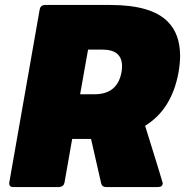

<svg xmlns="http://www.w3.org/2000/svg" viewBox="-20 -754 746 774"><path d="M617 0H407Q392 0 388 -14L347 -194H271L240 -18Q237 -2 219 0H32Q17 0 17 -16L140 -716Q143 -733 161 -734H424Q591 -734 657 -666Q706 -616 706 -529Q706 -499 700 -464Q673 -313 565 -247Q636 -19 636 -16Q636 0 617 0ZM361 -374Q454 -374 470 -464Q472 -476 472 -487Q472 -554 393 -554H335L303 -374Z"/></svg>

Font: YamahaIndonesia935. App Black
Style: Italic
Weight: 900
Italic angle: -10°
Designer: Dalton Maag Ltd
Foundry: Dalton Maag Ltd
Version: Version 1.002; January 01, 2024; Regular/Italic